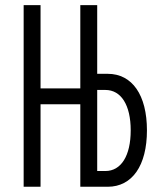

<svg xmlns="http://www.w3.org/2000/svg" viewBox="-20 -713 626 733"><path d="M70.3 0H134.8V-314.9H286.6V0H391.1C484.9 0 541 -81.1 541 -215.3C541 -350.1 484.9 -431.2 391.1 -431.2H351.1V-693.4H286.6V-375.5H134.8V-693.4H70.3ZM351.1 -60.1V-369.6H382.3C442.4 -369.6 479 -312 479 -215.3C479 -118.2 442.4 -60.1 382.3 -60.1Z"/></svg>

Font: Cascadia Code Light
Style: Regular
Weight: 300
Monospace: yes
Designer: Aaron Bell
Foundry: Saja Typeworks
Version: Version 2404.023